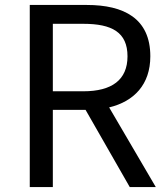

<svg xmlns="http://www.w3.org/2000/svg" viewBox="-20 -754 676 774"><path d="M100 0H193V-311H325L503 0H608L420 -321C520 -345 586 -413 586 -527C586 -680 479 -734 330 -734H100ZM193 -386V-658H316C431 -658 494 -624 494 -527C494 -432 431 -386 316 -386Z"/></svg>

Font: Noto Sans JP
Style: Regular
Weight: 400
Designer: Ryoko NISHIZUKA  (kana, bopomofo & ideographs); Paul D. Hunt (Latin, Greek & Cyrillic); Sandoll Communications , Soo-you
Foundry: Adobe
Version: Version 2.002;hotconv 1.0.116;makeotfexe 2.5.65601